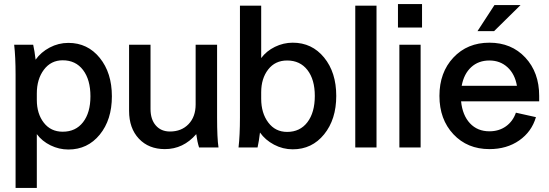

<svg xmlns="http://www.w3.org/2000/svg" viewBox="-20 -729 2716 949"><path d="M162 -66V200H57V-360Q57 -448 50 -508H144Q151 -477 156 -434Q182 -471 225.5 -494Q269 -517 318 -517Q413 -517 473 -443Q533 -369 533 -253Q533 -137 473 -63.5Q413 10 318 10Q272 10 230 -10.5Q188 -31 162 -66ZM162 -235Q162 -167 196.5 -122.5Q231 -78 290 -78Q354 -78 390.5 -125Q427 -172 427 -253Q427 -335 390.5 -383Q354 -431 290 -431Q232 -431 197 -384.5Q162 -338 162 -267Z M964 0Q955 -28 950 -66Q886 8 795 8Q715 8 666.5 -43.5Q618 -95 618 -181V-508H724V-190Q724 -139 750 -109Q776 -79 820 -79Q877 -79 912 -115.5Q947 -152 947 -213V-508H1053V-148Q1053 -46 1060 0Z M1271 -442Q1297 -477 1339 -497.5Q1381 -518 1427 -518Q1522 -518 1582 -444.5Q1642 -371 1642 -255Q1642 -139 1582 -65Q1522 9 1427 9Q1378 9 1334.5 -14Q1291 -37 1265 -74Q1260 -31 1253 0H1159Q1166 -60 1166 -148V-701H1271ZM1271 -241Q1271 -170 1306 -123.5Q1341 -77 1399 -77Q1463 -77 1499.5 -125Q1536 -173 1536 -255Q1536 -336 1499.5 -383Q1463 -430 1399 -430Q1340 -430 1305.5 -385.5Q1271 -341 1271 -273Z M1736 -701H1841V0H1736Z M1954 -508H2059V0H1954ZM1947 -593V-709H2066V-593Z M2645 -255V-228H2259Q2266 -159 2303 -119.5Q2340 -80 2399 -80Q2446 -80 2480.5 -104.5Q2515 -129 2530 -172L2629 -150Q2608 -78 2546.5 -35Q2485 8 2399 8Q2290 8 2221 -65.5Q2152 -139 2152 -255Q2152 -371 2221 -444.5Q2290 -518 2399 -518Q2508 -518 2576.5 -444.5Q2645 -371 2645 -255ZM2262 -305H2535Q2525 -363 2488.5 -396.5Q2452 -430 2399 -430Q2345 -430 2309 -397Q2273 -364 2262 -305ZM2340 -575 2424 -704H2553L2422 -575Z"/></svg>

Font: LT Superior Semi-bold
Style: Regular
Weight: 600
Designer: Daniel Lyons
Foundry: LyonsType
Version: Version 1.0